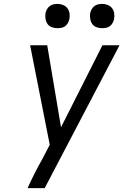

<svg xmlns="http://www.w3.org/2000/svg" viewBox="-20 -968 640 988"><path d="M210 0H122Q139 -38 158 -75.5Q177 -113 198 -150L236 -223L135 -735H223L294 -313L507 -735H595ZM505 -823Q491 -823 477 -828Q463 -833 455 -844Q447 -855 444.5 -870Q442 -885 444 -900Q446 -910 451.5 -920Q457 -930 465.5 -936.5Q474 -943 484.5 -945.5Q495 -948 506 -948Q520 -948 534 -942.5Q548 -937 556.5 -926Q565 -915 567.5 -900Q570 -885 567 -870Q565 -860 559.5 -850Q554 -840 545.5 -833.5Q537 -827 526.5 -825Q516 -823 505 -823ZM275 -823Q261 -823 247 -828Q233 -833 225 -844Q217 -855 214.5 -870Q212 -885 214 -900Q216 -910 221.5 -920Q227 -930 235.5 -936.5Q244 -943 254.5 -945.5Q265 -948 276 -948Q290 -948 304 -942.5Q318 -937 326.5 -926Q335 -915 337.5 -900Q340 -885 337 -870Q335 -860 329.5 -850Q324 -840 315.5 -833.5Q307 -827 296.5 -825Q286 -823 275 -823Z"/></svg>

Font: Iosevka Extended
Style: Italic
Weight: 400
Width: 7
Italic angle: -9°
Monospace: yes
Designer: Belleve Invis
Foundry: Belleve Invis
Version: Version 32.5.0; ttfautohint (v1.8.4)